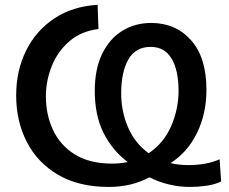

<svg xmlns="http://www.w3.org/2000/svg" viewBox="-20 -746 928 778"><path d="M420.5 11.5Q299.5 11.5 215.8 -37.5Q132 -86.5 88.8 -170.5Q45.5 -254.5 45.5 -359Q45.5 -460 85.8 -541Q126 -622 200 -671.2Q274 -720.5 375.5 -726.5L379 -628.5Q308.5 -619.5 261.2 -578.8Q214 -538 190 -478.8Q166 -419.5 166 -355.5Q166 -281.5 194.8 -219.5Q223.5 -157.5 283.2 -120.2Q343 -83 435.5 -83Q468 -83 497.5 -89.5Q434.5 -137 399.2 -208.2Q364 -279.5 364 -377Q364 -466.5 394 -528Q424 -589.5 475.8 -621.2Q527.5 -653 592.5 -653Q692 -653 754.2 -583Q816.5 -513 816.5 -382Q816.5 -285.5 778.2 -207.2Q740 -129 671 -85Q705 -77 742.5 -77Q778 -77 809.5 -82.5Q841 -88 870 -100.5L876 -10.5Q850 2 815.5 6.8Q781 11.5 750 11.5Q705.5 11.5 663.8 1.2Q622 -9 585.5 -27.5Q512.5 11.5 420.5 11.5ZM471 -368Q471 -294.5 499 -229.8Q527 -165 582.5 -125Q643.5 -166 673.5 -235Q703.5 -304 703.5 -377.5Q703.5 -462 675 -509Q646.5 -556 590.5 -556Q529 -556 500 -504.8Q471 -453.5 471 -368Z"/></svg>

Font: Commissioner Medium
Style: Regular
Weight: 500
Designer: Kostas Bartsokas
Foundry: Kostas Bartsokas
Version: Version 1.000; ttfautohint (v1.8.3)